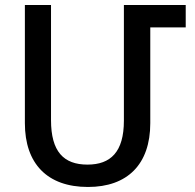

<svg xmlns="http://www.w3.org/2000/svg" viewBox="-20 -734 777 764"><path d="M330 10C487 10 578 -80 578 -244V-625H719V-714H473V-254C473 -129 420 -79 328 -79C233 -79 183 -131 183 -256V-714H79V-244C79 -83 168 10 330 10Z"/></svg>

Font: Noto Sans Armenian SemiCondensed Medium
Style: Regular
Weight: 500
Width: 4
Designer: Monotype Design Team
Foundry: Monotype Imaging Inc.
Version: Version 2.008